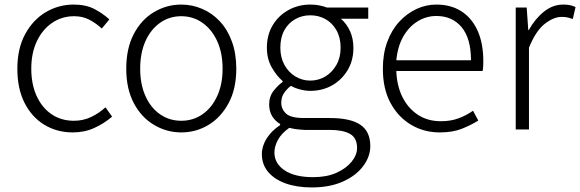

<svg xmlns="http://www.w3.org/2000/svg" viewBox="-20 -567 2541 841"><path d="M299 13Q230 13 175 -20Q120 -53 88 -115.5Q56 -178 56 -266Q56 -355 90.5 -418Q125 -481 181 -514Q237 -547 303 -547Q357 -547 394.5 -527Q432 -507 459 -482L426 -442Q401 -465 371.5 -480.5Q342 -496 305 -496Q251 -496 208.5 -467Q166 -438 141.5 -386.5Q117 -335 117 -266Q117 -198 140.5 -146.5Q164 -95 206 -66.5Q248 -38 304 -38Q345 -38 380 -55Q415 -72 442 -97L471 -56Q436 -26 393 -6.5Q350 13 299 13Z M774 13Q710 13 654.5 -20Q599 -53 566 -115.5Q533 -178 533 -266Q533 -355 566 -418Q599 -481 654.5 -514Q710 -547 774 -547Q822 -547 866 -528Q910 -509 943.5 -473Q977 -437 996 -384.5Q1015 -332 1015 -266Q1015 -178 981.5 -115.5Q948 -53 893.5 -20Q839 13 774 13ZM774 -38Q826 -38 867 -66.5Q908 -95 931.5 -146.5Q955 -198 955 -266Q955 -335 931.5 -386.5Q908 -438 867 -467Q826 -496 774 -496Q722 -496 681 -467Q640 -438 617 -386.5Q594 -335 594 -266Q594 -198 617 -146.5Q640 -95 681 -66.5Q722 -38 774 -38Z M1346 254Q1279 254 1230 236Q1181 218 1154 185.5Q1127 153 1127 108Q1127 73 1148 39.5Q1169 6 1207 -19V-24Q1186 -36 1172.5 -57.5Q1159 -79 1159 -110Q1159 -145 1179 -170Q1199 -195 1218 -208V-212Q1192 -234 1170.5 -271.5Q1149 -309 1149 -358Q1149 -414 1174.5 -456.5Q1200 -499 1243.5 -523Q1287 -547 1339 -547Q1362 -547 1380.5 -543Q1399 -539 1412 -534H1593V-485H1473Q1498 -464 1513 -431Q1528 -398 1528 -357Q1528 -302 1502.5 -259.5Q1477 -217 1434.5 -193Q1392 -169 1339 -169Q1318 -169 1295 -175Q1272 -181 1254 -191Q1237 -178 1224.5 -160Q1212 -142 1212 -117Q1212 -89 1233 -69.5Q1254 -50 1312 -50H1425Q1515 -50 1558.5 -20.5Q1602 9 1602 73Q1602 119 1570.5 161Q1539 203 1481.5 228.5Q1424 254 1346 254ZM1339 -214Q1375 -214 1405 -232Q1435 -250 1453.5 -282.5Q1472 -315 1472 -358Q1472 -402 1454 -434Q1436 -466 1406 -483Q1376 -500 1339 -500Q1303 -500 1273 -483Q1243 -466 1225.5 -434.5Q1208 -403 1208 -358Q1208 -315 1226 -282.5Q1244 -250 1274 -232Q1304 -214 1339 -214ZM1352 209Q1411 209 1453.5 190Q1496 171 1520 141.5Q1544 112 1544 81Q1544 37 1513 19.5Q1482 2 1424 2H1314Q1305 2 1286.5 0Q1268 -2 1247 -7Q1213 17 1197.5 45.5Q1182 74 1182 101Q1182 149 1226.5 179Q1271 209 1352 209Z M1906 13Q1837 13 1780.5 -20.5Q1724 -54 1690.5 -116Q1657 -178 1657 -266Q1657 -331 1676 -383Q1695 -435 1728.5 -471.5Q1762 -508 1804 -527.5Q1846 -547 1891 -547Q1955 -547 2001 -517.5Q2047 -488 2072 -432.5Q2097 -377 2097 -299Q2097 -288 2096.5 -277.5Q2096 -267 2094 -256H1716Q1718 -192 1742.5 -142.5Q1767 -93 1810 -64.5Q1853 -36 1911 -36Q1954 -36 1988 -48.5Q2022 -61 2052 -82L2075 -39Q2043 -19 2003 -3Q1963 13 1906 13ZM1716 -303H2043Q2043 -399 2002 -448Q1961 -497 1891 -497Q1848 -497 1810 -474Q1772 -451 1747 -408Q1722 -365 1716 -303Z M2239 0V-534H2287L2294 -435H2296Q2323 -484 2362 -515.5Q2401 -547 2447 -547Q2463 -547 2476 -544.5Q2489 -542 2501 -536L2489 -484Q2476 -488 2466 -490.5Q2456 -493 2440 -493Q2405 -493 2366 -462.5Q2327 -432 2297 -358V0Z"/></svg>

Font: Noto Sans HK Thin Light
Style: Regular
Weight: 300
Version: Version 2.004-H2;hotconv 1.0.118;makeotfexe 2.5.65603